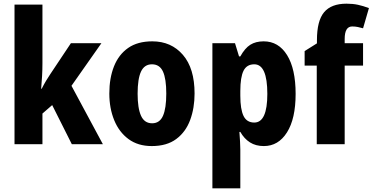

<svg xmlns="http://www.w3.org/2000/svg" viewBox="-20 -785 2028 1045"><path d="M211 -441Q211 -406 209 -371Q207 -336 204 -302H207Q218 -324 230.5 -345Q243 -366 254 -382L366 -550H532L369 -318L540 0H371L264 -213L211 -167V0H59V-760H211Z M1039 -276Q1039 -197 1015 -132Q991 -67 939.5 -28.5Q888 10 806 10Q731 10 679.5 -28Q628 -66 601.5 -131Q575 -196 575 -276Q575 -360 600.5 -424Q626 -488 677.5 -524Q729 -560 809 -560Q912 -560 975.5 -486.5Q1039 -413 1039 -276ZM729 -275Q729 -196 747.5 -155Q766 -114 808 -114Q849 -114 867 -154.5Q885 -195 885 -276Q885 -356 867 -395.5Q849 -435 807 -435Q766 -435 747.5 -395.5Q729 -356 729 -275Z M1415 -560Q1496 -560 1542.5 -485Q1589 -410 1589 -274Q1589 -139 1542 -64.5Q1495 10 1416 10Q1372 10 1340.5 -10Q1309 -30 1288 -67H1283Q1285 -38 1286.5 -14Q1288 10 1288 28V240H1136V-550H1259L1281 -478H1288Q1313 -523 1342.5 -541.5Q1372 -560 1415 -560ZM1364 -435Q1323 -435 1305.5 -400Q1288 -365 1288 -289V-264Q1288 -190 1305.5 -154Q1323 -118 1364 -118Q1435 -118 1435 -274Q1435 -435 1364 -435Z M1956 -428H1856V0H1704V-428H1638V-507L1705 -549V-566Q1705 -672 1744 -718.5Q1783 -765 1866 -765Q1900 -765 1928 -759Q1956 -753 1988 -741L1956 -631Q1942 -635 1927.5 -638Q1913 -641 1897 -641Q1856 -641 1856 -573V-550H1956Z"/></svg>

Font: Noto Sans Myanmar Condensed ExtraBold
Style: Regular
Weight: 800
Width: 3
Designer: Monotype Design Team
Foundry: Monotype Imaging Inc.
Version: Version 2.107; ttfautohint (v1.8.4.7-5d5b)